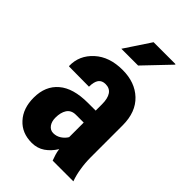

<svg xmlns="http://www.w3.org/2000/svg" viewBox="-224 -816 909 909"><g transform="rotate(45 230.5 -361.5)"><path d="M301.8 0Q296.9 -12.7 292 -28.3Q287.1 -43.9 285.2 -60.5Q265.6 -28.3 237.3 -8.8Q209 10.7 171.9 10.7Q106.4 10.7 67.4 -32.2Q27.3 -75.2 27.3 -147.5Q27.3 -225.6 78.1 -268.6Q127.9 -311.5 226.6 -311.5Q244.1 -311.5 278.3 -311.5Q278.3 -322.3 278.3 -354.5Q278.3 -392.6 264.6 -413.1Q251 -433.6 222.7 -433.6Q199.2 -433.6 187.5 -418Q175.8 -401.4 175.8 -369.1Q131.8 -369.1 42 -370.1Q42 -370.1 40 -372.1Q38.1 -441.4 91.8 -490.2Q144.5 -538.1 232.4 -538.1Q315.4 -538.1 366.2 -490.2Q418 -441.4 418 -352.5Q418 -281.2 418 -139.6Q418 -100.6 423.8 -66.4Q428.7 -32.2 440.4 0Q394.5 0 301.8 0ZM211.9 -93.8Q233.4 -93.8 251 -105.5Q268.6 -117.2 278.3 -133.8Q278.3 -167 278.3 -231.4Q265.6 -231.4 226.6 -231.4Q195.3 -231.4 180.7 -209Q167 -187.5 167 -153.3Q167 -127.9 178.7 -111.3Q191.4 -93.8 211.9 -93.8ZM243.2 -734.4Q279.3 -734.4 389.6 -734.4Q389.6 -733.4 390.6 -731.4Q360.4 -699.2 269.5 -604.5Q241.2 -604.5 157.2 -604.5Q178.7 -636.7 243.2 -734.4Z"/></g></svg>

Font: Noto Sans Hebrew DECATHLON 
Style: Bold
Weight: 400
Designer: Monotype Design Team
Version: Version 2.000;GOOG;noto-fonts:20170220:a8a215d2e889